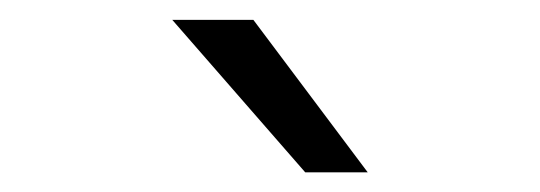

<svg xmlns="http://www.w3.org/2000/svg" viewBox="-20 -684 540 192"><path d="M233.4 -664.1 347.7 -511.7H285.2L152.3 -664.1Z"/></svg>

Font: BabelStone Marchen
Style: Regular
Weight: 400
Designer: Andrew West
Foundry: Andrew West
Version: Version 9.003 2021-11-11